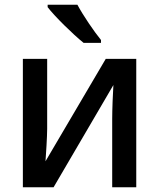

<svg xmlns="http://www.w3.org/2000/svg" viewBox="-20 -786 669 806"><path d="M305 -766H180V-756C208 -719 286 -642 331 -606H404V-618C374 -655 329 -721 305 -766ZM178 -539H76V0H205L456 -429C454 -401 451 -325 451 -287V0H552V-539H424L171 -109C173 -134 178 -214 178 -245Z"/></svg>

Font: Noto Sans Thai Medium
Style: Regular
Weight: 500
Designer: Monotype Design Team
Foundry: Monotype Imaging Inc.
Version: Version 1.901